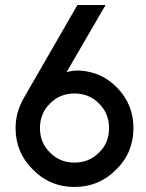

<svg xmlns="http://www.w3.org/2000/svg" viewBox="-20 -732 580 764"><path d="M276 -360Q335 -360 374 -320Q414 -281 414 -222Q414 -194 404.5 -169.5Q395 -145 374 -125Q335 -85 276 -85Q218 -85 179 -125Q139 -164 139 -222Q139 -281 179 -320Q218 -360 276 -360ZM288 -712 73 -339Q58 -312 50 -283Q42 -254 42 -222Q42 -125 111 -57Q179 12 276 12Q374 12 442 -57Q477 -91 494 -132.5Q511 -174 511 -222Q511 -316 447 -382Q387 -445 300 -451Q287 -452 273 -450.5Q259 -449 245 -445L400 -712Z"/></svg>

Font: Unageo
Style: Medium
Weight: 500
Designer: Richard Sepsi
Foundry: Richard Sepsi
Version: Version 2.000